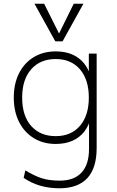

<svg xmlns="http://www.w3.org/2000/svg" viewBox="-20 -788 627 1031"><path d="M299 223Q188 223 107 167L116 127Q164 156 204 169Q244 182 301 182Q378 182 418 138.5Q458 95 458 12V-135L469 -159Q457 -112 431.5 -80Q406 -48 367.5 -31.5Q329 -15 279 -15Q212 -15 161 -46.5Q110 -78 82 -134Q54 -190 54 -264Q54 -338 82 -394Q110 -450 161 -481Q212 -512 279 -512Q354 -512 402.5 -475.5Q451 -439 469 -370L457 -392V-500H499V7Q499 115 448.5 169Q398 223 299 223ZM279 -57Q362 -57 409.5 -112.5Q457 -168 457 -264Q457 -360 409.5 -415.5Q362 -471 279 -471Q196 -471 147.5 -416Q99 -361 99 -264Q99 -166 147.5 -111.5Q196 -57 279 -57ZM376 -768H428L316 -566H277L165 -768H217L297 -608Z"/></svg>

Font: Muli ExtraLight
Style: Regular
Weight: 250
Designer: Vernon Adams
Foundry: Vernon Adams
Version: Version 2.100; ttfautohint (v1.8.1.43-b0c9)